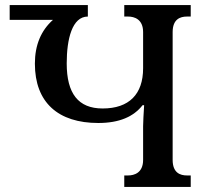

<svg xmlns="http://www.w3.org/2000/svg" viewBox="-20 -734 800 754"><path d="M658 -106V-608C658 -659 688 -669 714 -669H729V-714H468V-669H483C507 -669 542 -659 542 -608V-466C542 -364 487 -308 383 -308C287 -308 242 -367 242 -485C242 -580 263 -669 325 -669V-714H18V-656H188C141 -614 117 -557 117 -484C117 -331 209 -251 366 -251C449 -251 505 -276 540 -321H546C544 -285 542 -257 542 -238V-106C542 -55 507 -45 483 -45H468V0H729V-45H714C688 -45 658 -55 658 -106Z"/></svg>

Font: Noto Serif Georgian Medium
Style: Regular
Weight: 500
Designer: Monotype Design Team, Akaki Razmadze
Foundry: Google LLC
Version: Version 2.003